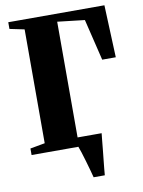

<svg xmlns="http://www.w3.org/2000/svg" viewBox="-99 -811 790 1058"><g transform="rotate(-10 296.0 -281.5)"><path d="M202 -51.5H393V-28.5H202ZM337.5 180Q333.5 163.5 326.2 137.8Q319 112 311 84.5Q303 57 295.5 33.5Q288 10 283 -2L260.5 -51.5H423Q421 -35 418.8 -10.8Q416.5 13.5 413.8 40.8Q411 68 408.2 94.5Q405.5 121 403.2 143.5Q401 166 400 180ZM22 0V-36.5L104.5 -51.5V-688.5L22.5 -705.5V-743H560.5L572.5 -450H496.5L440.5 -681.5L288.5 -699V-51.5L408 -36.5V0Z"/></g></svg>

Font: Merriweather 96pt Black
Style: Regular
Weight: 900
Version: Version 2.100